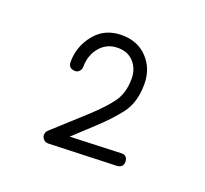

<svg xmlns="http://www.w3.org/2000/svg" viewBox="-67 -814 488 456"><g transform="rotate(20 177.5 -586.0)"><path d="M93.8 -619.1Q77.6 -620.1 77.6 -636.2Q77.6 -675.3 102.8 -706.3Q127.9 -737.3 170.9 -737.3Q210.9 -737.3 235.6 -711.2Q260.3 -685.1 260.3 -646Q260.3 -599.6 238.5 -571Q216.8 -542.5 183.6 -512.2L136.2 -468.3L264.6 -473.1Q280.3 -474.1 281.2 -457.5Q281.2 -442.4 265.1 -441.4L94.2 -435.5Q86.4 -435.5 82.5 -439.9Q77.1 -444.8 77.4 -451.9Q77.6 -459 83 -463.9L159.7 -533.7Q192.4 -563.5 210 -587.4Q227.5 -611.3 227.5 -647.5Q227.5 -672.4 212.6 -689Q197.8 -705.6 172.4 -705.6Q144.5 -705.6 127.2 -685.1Q109.9 -664.6 109.9 -634.8Q109.9 -628.4 105.2 -623.5Q100.6 -618.7 93.8 -619.1Z"/></g></svg>

Font: Mikhak Light
Style: Regular
Weight: 300
Designer: Amin Abedi
Version: Version 3.3